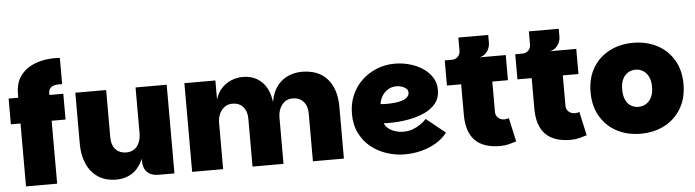

<svg xmlns="http://www.w3.org/2000/svg" viewBox="-48 -996 4378 1210"><g transform="rotate(-5 2141.0 -391.0)"><path d="M74 0V-398H13V-561H74V-585Q74 -647 100 -688.5Q126 -730 168 -753Q210 -776 259.5 -784Q309 -792 357 -788V-622Q346 -623 325.5 -622Q305 -621 288 -610Q271 -599 271 -570V-561H359V-398H271V0Z M816 -96V-561H1013V0H912Q866 0 841 -25Q816 -50 816 -96ZM647 7Q577 7 530 -24.5Q483 -56 459 -111Q435 -166 435 -236V-561H630V-261Q630 -212 655.5 -185Q681 -158 723 -158Q753 -158 773.5 -172.5Q794 -187 805 -213Q816 -239 816 -271L841 -242Q838 -155 811.5 -100Q785 -45 742.5 -19Q700 7 647 7Z M1125 0V-561H1321V-440Q1333 -481 1359 -509.5Q1385 -538 1420 -553Q1455 -568 1494 -568Q1568 -568 1614.5 -522.5Q1661 -477 1671 -394Q1682 -456 1711 -494Q1740 -532 1781 -550Q1822 -568 1868 -568Q1974 -568 2029.5 -503.5Q2085 -439 2085 -329V0H1889V-303Q1889 -351 1863.5 -378.5Q1838 -406 1796 -406Q1754 -406 1728.5 -373.5Q1703 -341 1703 -293V0H1507V-303Q1507 -351 1482 -378.5Q1457 -406 1415 -406Q1387 -406 1366 -391Q1345 -376 1333 -350.5Q1321 -325 1321 -293V0Z M2471 7Q2413 7 2357.5 -11Q2302 -29 2257.5 -64.5Q2213 -100 2186.5 -153Q2160 -206 2160 -276Q2160 -340 2183 -393.5Q2206 -447 2247 -486Q2288 -525 2341.5 -546.5Q2395 -568 2456 -568Q2503 -568 2548.5 -555.5Q2594 -543 2631.5 -518.5Q2669 -494 2691 -459Q2713 -424 2713 -380Q2713 -328 2684 -293Q2655 -258 2607 -237.5Q2559 -217 2502.5 -208Q2446 -199 2392 -199Q2386 -199 2379.5 -199Q2373 -199 2367 -199.5Q2361 -200 2355 -200Q2360 -183 2377.5 -168Q2395 -153 2421 -144.5Q2447 -136 2475 -136Q2506 -136 2533 -146Q2560 -156 2582.5 -171.5Q2605 -187 2620 -204L2740 -107Q2711 -69 2667.5 -43.5Q2624 -18 2573.5 -5.5Q2523 7 2471 7ZM2388 -320Q2411 -320 2435.5 -322.5Q2460 -325 2480.5 -331.5Q2501 -338 2514 -350Q2527 -362 2527 -380Q2527 -394 2516 -404Q2505 -414 2488.5 -419.5Q2472 -425 2455 -425Q2421 -425 2396.5 -408Q2372 -391 2359.5 -367Q2347 -343 2345 -322Q2352 -321 2364.5 -320.5Q2377 -320 2388 -320Z M3074 7Q2967 7 2914.5 -47Q2862 -101 2862 -209V-402H2772V-561H3158V-402H3059V-209Q3059 -187 3075 -172.5Q3091 -158 3115 -158Q3122 -158 3129 -159.5Q3136 -161 3143 -163L3176 -13Q3154 -6 3128.5 0.5Q3103 7 3074 7ZM2817 -515V-561Q2840 -561 2855 -576Q2870 -591 2870 -614V-697H3059V-644Q3059 -629 3051.5 -611Q3044 -593 3029 -579Q3014 -565 2991 -561Z M3520 7Q3413 7 3360.5 -47Q3308 -101 3308 -209V-402H3218V-561H3604V-402H3505V-209Q3505 -187 3521 -172.5Q3537 -158 3561 -158Q3568 -158 3575 -159.5Q3582 -161 3589 -163L3622 -13Q3600 -6 3574.5 0.5Q3549 7 3520 7ZM3263 -515V-561Q3286 -561 3301 -576Q3316 -591 3316 -614V-697H3505V-644Q3505 -629 3497.5 -611Q3490 -593 3475 -579Q3460 -565 3437 -561Z M3963 7Q3879 7 3813 -27.5Q3747 -62 3708.5 -127Q3670 -192 3670 -281Q3670 -370 3708.5 -434.5Q3747 -499 3813.5 -533.5Q3880 -568 3964 -568Q4048 -568 4114.5 -533.5Q4181 -499 4219.5 -434.5Q4258 -370 4258 -281Q4258 -192 4219 -127Q4180 -62 4113.5 -27.5Q4047 7 3963 7ZM3963 -163Q3988 -163 4010 -175.5Q4032 -188 4045.5 -214.5Q4059 -241 4059 -281Q4059 -321 4045.5 -347Q4032 -373 4010.5 -385.5Q3989 -398 3964 -398Q3939 -398 3917.5 -385.5Q3896 -373 3883 -347Q3870 -321 3870 -281Q3870 -241 3882.5 -214.5Q3895 -188 3916.5 -175.5Q3938 -163 3963 -163Z"/></g></svg>

Font: Parkinsans ExtraBold
Style: Regular
Weight: 800
Designer: Red Stone, Indian Type Foundry
Foundry: Indian Type Foundry
Version: Version 1.000